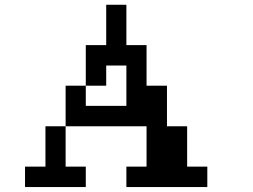

<svg xmlns="http://www.w3.org/2000/svg" viewBox="-20 -712 1040 790"><path d="M333 -276.4H500V-442.4H417V-359.4H333ZM83 -26.4H167V-192.4H250V-359.4H333V-526.4H417V-692.4H500V-526.4H583V-359.4H667V-192.4H750V-26.4H833V57.6H500V-26.4H583V-192.4H250V-26.4H333V57.6H83Z"/></svg>

Font: KH Dot Dougenzaka 12
Style: Regular
Weight: 400
Designer: Original version for X68000 by Keitarou Hiraki (http://hp.vector.co.jp/authors/VA000874/) / TrueType conversion by Homem
Version: Version 1.00.20150527